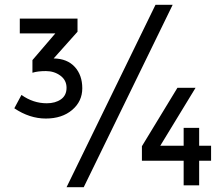

<svg xmlns="http://www.w3.org/2000/svg" viewBox="-20 -777 941 805"><path d="M632 -757H704L331 8H259ZM750 -166V-241H815V-166H865V-103H815V0H750V-103H575V-164L724 -409H800L652 -166ZM63 -637V-699H305V-644L205 -532Q262 -531 293.5 -496.5Q325 -462 325 -407Q325 -352 282.5 -316Q240 -280 172 -280Q104 -280 40 -323L70 -379Q119 -344 176 -344Q212 -344 235.5 -360.5Q259 -377 259 -409Q259 -441 233 -460Q207 -479 172.5 -479Q138 -479 116 -472V-525L212 -637Z"/></svg>

Font: Montreal
Style: Regular
Weight: 400
Designer: Julieta Ulanovsky, usr_local_share
Foundry: Julieta Ulanovsky, usr_local_share
Version: Version 2.001